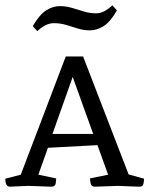

<svg xmlns="http://www.w3.org/2000/svg" viewBox="-20 -701 561 721"><path d="M124 -45 191 -31Q191 -24 189 -12Q187 0 173 0Q173 0 167.5 0Q162 0 144 -1Q126 -2 86 -3L17 0Q0 0 0 -30L58 -45L227 -489H292L463 -46L521 -30Q521 -25 519 -12.5Q517 0 504 0Q504 0 487 -0.5Q470 -1 423 -3Q370 -1 353 -0.5Q336 0 336 0Q323 0 320.5 -12Q318 -24 318 -31L386 -45L346 -156L160 -146ZM253 -412 177 -198H330ZM402 -681 419 -662Q394 -618 368.5 -602.5Q343 -587 318 -587Q294 -587 272 -594Q250 -601 228 -607.5Q206 -614 182 -614Q166 -614 150.5 -606Q135 -598 120 -584L103 -603Q129 -647 154 -662.5Q179 -678 204 -678Q228 -678 250 -671.5Q272 -665 294.5 -658Q317 -651 340 -651Q357 -651 372 -659Q387 -667 402 -681Z"/></svg>

Font: Mate SC
Style: Regular
Weight: 400
Designer: Eduardo Rodriguez Tunni
Foundry: Eduardo Rodriguez Tunni
Version: Version 1.003; ttfautohint (v1.8.4.7-5d5b);gftools[0.9.24]